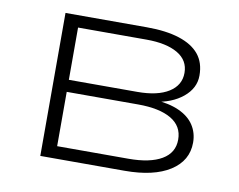

<svg xmlns="http://www.w3.org/2000/svg" viewBox="-60 -566 802 644"><g transform="rotate(10 340.5 -243.5)"><path d="M114 0V-487H391Q457 -487 502 -472.5Q547 -458 570 -430Q593 -402 593 -358Q593 -315 555.5 -284Q518 -253 457 -245V-252Q508 -249 542.5 -233.5Q577 -218 594 -192Q611 -166 611 -133Q611 -71 555.5 -35.5Q500 0 401 0ZM164 -42H407Q480 -42 520 -65.5Q560 -89 560 -134Q560 -180 520 -203.5Q480 -227 407 -227H164ZM164 -268H397Q466 -268 504 -292Q542 -316 542 -358Q542 -401 503.5 -423.5Q465 -446 397 -446H164Z"/></g></svg>

Font: Nunito Sans 10pt Expanded ExtraLight
Style: Regular
Weight: 250
Width: 7
Designer: Vernon Adams
Foundry: Vernon Adams
Version: Version 3.101;gftools[0.9.27]